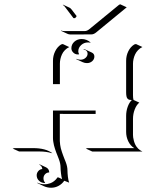

<svg xmlns="http://www.w3.org/2000/svg" viewBox="-20 -694 694 897"><path d="M39.1 0 46.9 -2H135.3Q193.1 -2 224.6 21.7L220.7 21.2Q195.6 13.7 165 13.7H69.3ZM151.4 125Q151.4 114.3 158.7 105.5Q166 96.7 177.7 95.7Q177.2 89.1 173.6 83.6Q169.9 78.1 163.8 75.4L165 73.7L195.3 87.9Q202.1 91.1 206.1 97.4Q210 103.8 210 111.6Q198.7 111.6 190.9 119.6Q183.1 127.7 183.1 139.2Q183.1 150.4 190.4 159.2L190.7 161.1Q174.3 161.1 162.8 150.8Q151.4 140.4 151.4 125ZM154.3 159.2Q170.2 167 189 167Q194.3 167 200.2 166Q206.1 165 214.8 162.1Q223.6 159.2 232.8 152.1Q241.9 145 249 134.5Q253.7 134.5 260.3 138.2Q266.8 141.8 270 142.8Q266.8 132.3 264.9 115.6Q262.9 98.9 262.9 88.9Q262.9 70.3 255.1 49.8Q253.9 46.4 249.4 35Q244.9 23.7 242.8 18.3Q240.7 12.9 237.2 2.4Q233.6 -8.1 232.1 -15.3Q230.5 -22.5 229 -31.6Q227.5 -40.8 227.5 -48.8V-177.7H426.8V-161.6L259.5 -161.9V-34.7Q259.5 -26.9 261 -17.8Q262.5 -8.8 264 -1.7Q265.6 5.4 269.3 16Q272.9 26.6 274.8 31.7Q276.6 36.9 281.2 48.5Q285.9 60.1 287.1 63.2Q295.2 84.2 295.2 102.8Q295.2 114.3 297.2 131.8Q299.3 149.4 303 159.2Q291.3 155.3 280.3 150.4Q269.8 165.5 253.7 174.3Q237.5 183.1 219 183.1Q200.9 183.1 185.1 175.8L155 161.6ZM227.5 -300.8V-410.2Q227.5 -433.6 237.7 -454.3Q247.8 -475.1 265.6 -486.3L273.4 -488.3L303.5 -474.1Q292 -468.8 283.2 -459.7Q274.4 -450.7 269.5 -439.9Q264.6 -429.2 262.2 -418.2Q259.8 -407.2 259.8 -396.5V-300.8ZM265.4 -549.8 266.4 -551.5Q272.2 -548.8 278.3 -548.8H376Q387 -548.8 398.4 -558.6L536.6 -671.9L542 -673.8L572 -659.9L429.4 -542.7Q418 -533.2 406.2 -533.2L308.3 -533Q301.8 -533 295.4 -535.9ZM273.4 -670.7 274.7 -672.1 304.7 -658.2Q309.8 -655.8 314.2 -649.9L336.9 -620.4L338.4 -618.9L331.1 -609.4H323.2L282.7 -662.8Q278.6 -668.5 273.4 -670.7ZM313.5 -468.8Q313.5 -486.8 327.5 -499.3Q341.6 -511.7 361.3 -511.7Q386 -511.7 404.5 -494.4L400.6 -495.1Q396 -495.8 391.4 -495.8Q372.6 -495.8 359.1 -483.4Q345.7 -470.9 345.7 -454.1Q345.7 -448.5 348.9 -442.1L349.6 -440.2Q346.4 -439.5 343.3 -439.7Q331.3 -439.7 322.4 -448.4Q313.5 -457 313.5 -468.8ZM336.2 -417.5 337.2 -419.2Q346.2 -415 356.2 -415Q369.9 -415 379.5 -423.5Q389.2 -431.9 389.2 -443.6Q389.2 -450.9 384.3 -456.3Q379.4 -461.7 371.6 -462.4L369.6 -464.6Q374.5 -464.6 378.9 -462.4L408.9 -448.5Q420.9 -442.9 420.9 -429.7Q420.9 -417.2 410.8 -408.2Q400.6 -399.2 386.2 -399.2Q375.7 -399.2 366.2 -403.6ZM380.9 0 388.7 -2H607.2Q589.4 -12.9 579.3 -33.7Q569.3 -54.4 569.3 -78.1V-152.3Q569.3 -174.8 576.5 -194.9Q583.7 -215.1 595.7 -226.6Q588.4 -226.8 584.1 -227.9Q579.8 -229 576.2 -232.7Q572.5 -236.3 570.9 -243.9Q569.3 -251.5 569.3 -263.7V-410.2Q569.3 -433.6 579.3 -454.3Q589.4 -475.1 607.4 -486.3L615.2 -488.3L645.3 -474.4Q633.8 -469 625 -459.8Q616.2 -450.7 611.2 -439.9Q606.2 -429.2 603.8 -418.1Q601.3 -407 601.3 -396V-249.8Q601.3 -234.6 603.8 -227.1L630.9 -214.6Q617.9 -204.3 609.6 -183.2Q601.3 -162.1 601.3 -138.2V-64Q601.3 -58.6 602.1 -52.1Q602.8 -45.7 605.6 -35.6Q608.4 -25.6 612.8 -16.8Q617.2 -8.1 625.7 0.5Q634.3 9 645.3 13.9H410.9Z"/></svg>

Font: AgreloyOut1
Style: Medium
Weight: 400
Designer: gluk
Foundry: gluk
Version: Version 0.27